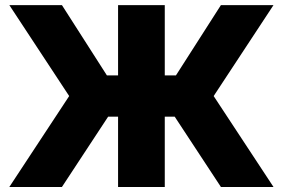

<svg xmlns="http://www.w3.org/2000/svg" viewBox="-20 -743 1124 763"><path d="M449.2 0V-279.3H409.7L226.1 0H17.1L254.9 -361.3L17.1 -722.7H226.1L404.8 -443.4H449.2V-722.7H634.8V-443.4H679.2L857.9 -722.7H1066.9L829.1 -361.3L1066.9 0H857.9L674.3 -279.3H634.8V0Z"/></svg>

Font: Giphurs Black
Style: Regular
Weight: 900
Version: Version 0.920; ttfautohint (v1.8.4.7-5d5b)